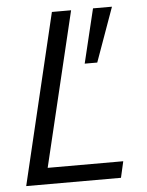

<svg xmlns="http://www.w3.org/2000/svg" viewBox="-51 -735 596 777"><g transform="rotate(-5 247.0 -346.5)"><path d="M24 0 189 -693H267L117 -66H424L409 0ZM303 -473 356 -693H433L354 -473Z"/></g></svg>

Font: Ubuntu Sans
Style: Italic
Weight: 400
Italic angle: -13.5°
Designer: Dalton Maag Ltd
Foundry: Dalton Maag Ltd
Version: Version 1.006